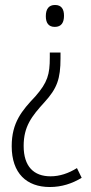

<svg xmlns="http://www.w3.org/2000/svg" viewBox="-20 -556 367 771"><path d="M237 -493C237 -519 227 -536 201 -536C176 -536 164 -520 164 -491C164 -464 175 -448 200 -448C227 -448 237 -466 237 -493ZM223 -322V-345H180V-325C180 -257 171 -225 122 -169C68 -112 27 -64 27 31C27 140 87 195 180 195C228 195 270 181 308 158L289 119C255 140 220 152 183 152C116 152 75 113 75 30C75 -48 107 -89 159 -146C209 -201 223 -239 223 -322Z"/></svg>

Font: Noto Sans Armenian Condensed ExtraLight
Style: Regular
Weight: 200
Width: 3
Designer: Monotype Design Team
Foundry: Monotype Imaging Inc.
Version: Version 2.008